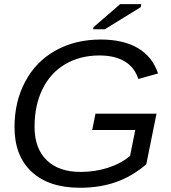

<svg xmlns="http://www.w3.org/2000/svg" viewBox="-20 -887 818 917"><path d="M362.3 9.8Q213.4 9.8 131.3 -66.4Q49.3 -142.6 49.3 -279.8Q49.3 -401.9 100.6 -497.6Q151.9 -593.8 245.8 -646Q339.8 -698.2 460.9 -698.2Q569.3 -698.2 638.7 -657.2Q708 -616.2 734.9 -536.1L640.6 -509.8Q622.6 -565.9 575.2 -594Q527.8 -622.1 455.1 -622.1Q361.8 -622.1 291 -580.1Q220.2 -538.1 182.6 -460.7Q145 -383.3 145 -281.7Q145 -178.7 202.6 -122.3Q260.3 -65.9 365.2 -65.9Q432.6 -65.9 494.1 -85.2Q555.7 -104.5 601.1 -142.1L626 -266.1H420.4L436 -344.2H727.5L678.7 -102.5Q610.4 -43.9 533 -17.1Q455.6 9.8 362.3 9.8ZM652.3 -853 480.5 -747.1H424.8L426.3 -756.8L553.7 -867.2H654.8Z"/></svg>

Font: Arimo
Style: Italic
Weight: 400
Italic angle: -12°
Designer: Steve Matteson
Foundry: Monotype Imaging Inc.
Version: Version 1.33